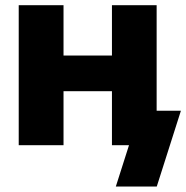

<svg xmlns="http://www.w3.org/2000/svg" viewBox="-20 -549 704 726"><path d="M451.7 -338.9V-204.1H171.4V-338.9ZM220.2 -529.3V0H50.8V-529.3ZM572.3 -529.3V0H403.3V-529.3ZM418 156.2 467.8 0H424.8V-130.4H664.1L572.8 156.2Z"/></svg>

Font: Inter 24pt ExtraBold
Style: Regular
Weight: 800
Designer: Rasmus Andersson
Foundry: rsms
Version: Version 4.001;git-66647c0bb